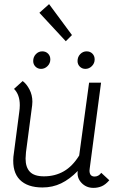

<svg xmlns="http://www.w3.org/2000/svg" viewBox="-20 -901 628 931"><path d="M510 -27Q492 -6 473.5 2Q455 10 433 10Q398 10 375 -14.5Q352 -39 357 -72Q318 -32 276.5 -12Q235 8 186 8Q113 8 76 -29.5Q39 -67 45 -141L73 -355Q76 -375 76 -391Q76 -442 48 -470L90 -508Q109 -494 123 -467Q137 -440 137 -408Q137 -397 136 -391L106 -163Q104 -141 104 -132Q104 -90 125 -68Q146 -46 193 -46Q247 -46 289.5 -70.5Q332 -95 364 -147L412 -500H470L415 -84Q414 -80 414 -74Q414 -45 439 -45Q458 -45 471 -63ZM141 -605Q141 -625 154 -638.5Q167 -652 185 -652Q202 -652 213 -641Q224 -630 224 -613Q224 -594 210.5 -580.5Q197 -567 179 -567Q163 -567 152 -578Q141 -589 141 -605ZM356 -605Q356 -625 369 -638.5Q382 -652 400 -652Q417 -652 428 -641Q439 -630 439 -613Q439 -594 425.5 -580.5Q412 -567 394 -567Q378 -567 367 -578Q356 -589 356 -605ZM171 -839 218 -881 329 -731 299 -701Z"/></svg>

Font: Bellota
Style: Italic
Weight: 400
Italic angle: -7.5°
Designer: Kemie Guaida
Foundry: Kemie Guaida
Version: Version 4.001